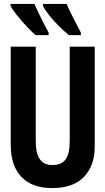

<svg xmlns="http://www.w3.org/2000/svg" viewBox="-20 -953 540 983"><path d="M247 10Q144 10 89.5 -47.5Q35 -105 35 -211V-714H163V-232Q163 -166 184.5 -137Q206 -108 248 -108Q295 -108 316 -137Q337 -166 337 -233V-714H465V-204Q465 -104 409.5 -47Q354 10 247 10ZM333 -773Q307 -794 279.5 -821.5Q252 -849 230.5 -876.5Q209 -904 200 -923V-933H321Q330 -911 350 -871Q370 -831 394 -786V-773ZM162 -773Q142 -791 115 -819.5Q88 -848 65.5 -876.5Q43 -905 34 -923V-933H156Q168 -906 186 -869Q204 -832 229 -786V-773Z"/></svg>

Font: Noto Sans Mono ExtraCondensed
Style: Bold
Weight: 700
Width: 2
Designer: Monotype Design Team
Foundry: Monotype Imaging Inc.
Version: Version 2.014